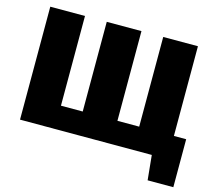

<svg xmlns="http://www.w3.org/2000/svg" viewBox="-115 -836 1279 1133"><g transform="rotate(15 524.0 -269.5)"><path d="M1034 -142V151H877L862 0H57V-690H269V-142H402V-690H614V-142H747V-690H959V-142Z"/></g></svg>

Font: Exo 2.0 Black
Style: Regular
Weight: 900
Designer: Natanael Gama
Version: Version 1.001;PS 001.001;hotconv 1.0.70;makeotf.lib2.5.58329